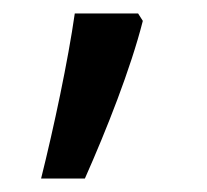

<svg xmlns="http://www.w3.org/2000/svg" viewBox="-20 -136 308 285"><path d="M185 -116H91C81 -46 60 53 41 129H106C138 57 174 -34 192 -105Z"/></svg>

Font: Noto Sans Arabic
Style: Regular
Weight: 400
Designer: Monotype Design Team, Nadine Chahine, Nizar Qandah and Khaled Hosny
Foundry: Monotype Imaging Inc.
Version: Version 2.012